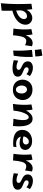

<svg xmlns="http://www.w3.org/2000/svg" viewBox="1788 -2532 1048 4665"><g transform="rotate(90 2312.5 -199.0)"><path d="M58 305Q67 204 72 115Q77 26 78 -61Q79 -148 77 -240Q75 -332 71 -438L203 -458Q211 -386 218 -320Q255 -393 309 -426Q363 -459 417 -459Q460 -459 497 -439Q534 -419 557 -382.5Q580 -346 580 -295Q580 -254 564 -209.5Q548 -165 510 -121.5Q472 -78 406 -40Q340 -2 239 26Q241 89 240.5 153Q240 217 239 286ZM374 -331Q339 -331 307.5 -311.5Q276 -292 255 -256Q234 -220 231 -168Q234 -118 236 -67Q316 -93 361 -125.5Q406 -158 424.5 -192.5Q443 -227 443 -259Q443 -289 425 -310Q407 -331 374 -331Z M836 9 674 -1Q691 -121 694.5 -224Q698 -327 687 -437L817 -464Q831 -376 836 -300Q861 -367 902 -410Q943 -453 994.5 -464.5Q1046 -476 1103 -449L1078 -283Q990 -327 941 -306Q892 -285 869 -205Q846 -125 836 9Z M1192 -521Q1191 -563 1185 -601Q1179 -639 1173 -678L1331 -703Q1341 -665 1346.5 -618Q1352 -571 1351 -533ZM1334 -7 1208 6Q1213 -106 1209.5 -220.5Q1206 -335 1191 -451L1363 -470Q1365 -388 1363.5 -316Q1362 -244 1355 -169.5Q1348 -95 1334 -7Z M1639 21Q1588 21 1536 13Q1484 5 1442 -7L1453 -116Q1485 -101 1527 -88.5Q1569 -76 1609 -76Q1644 -76 1660.5 -92Q1677 -108 1677 -129Q1677 -153 1656 -169Q1635 -185 1604 -198.5Q1573 -212 1542.5 -230Q1512 -248 1491 -276.5Q1470 -305 1470 -351Q1470 -393 1491.5 -420Q1513 -447 1548.5 -460.5Q1584 -474 1627 -474Q1678 -474 1732.5 -454.5Q1787 -435 1827 -400L1780 -316Q1751 -346 1721 -358Q1691 -370 1667 -370Q1644 -370 1629 -356.5Q1614 -343 1614 -323Q1614 -298 1630.5 -282Q1647 -266 1673 -254.5Q1699 -243 1728 -231.5Q1757 -220 1783 -205Q1809 -190 1825.5 -167Q1842 -144 1842 -108Q1842 -59 1813.5 -31Q1785 -3 1739 9Q1693 21 1639 21Z M2159 12Q2077 12 2022.5 -22Q1968 -56 1941 -110Q1914 -164 1914 -223Q1914 -283 1941.5 -338Q1969 -393 2023 -428Q2077 -463 2157 -463Q2242 -463 2298.5 -428.5Q2355 -394 2383 -340Q2411 -286 2411 -226Q2411 -167 2383 -112Q2355 -57 2298.5 -22.5Q2242 12 2159 12ZM2154 -61Q2188 -61 2209.5 -82Q2231 -103 2241 -135.5Q2251 -168 2251 -204Q2251 -236 2240 -264.5Q2229 -293 2207.5 -311.5Q2186 -330 2154 -330Q2123 -330 2101 -311.5Q2079 -293 2068 -263.5Q2057 -234 2057 -202Q2057 -165 2069.5 -132.5Q2082 -100 2104 -80.5Q2126 -61 2154 -61Z M2667 -1 2505 12Q2522 -107 2525.5 -217.5Q2529 -328 2518 -439L2643 -465Q2650 -422 2655 -382.5Q2660 -343 2663 -307Q2696 -373 2748 -419.5Q2800 -466 2865 -466Q2921 -465 2958 -434.5Q2995 -404 3015.5 -352.5Q3036 -301 3043.5 -238.5Q3051 -176 3049.5 -111.5Q3048 -47 3041 10L2864 -2Q2877 -48 2885.5 -99Q2894 -150 2896.5 -198.5Q2899 -247 2893.5 -286.5Q2888 -326 2872 -349.5Q2856 -373 2828 -373Q2793 -373 2760 -325.5Q2727 -278 2702 -194.5Q2677 -111 2667 -1Z M3544 2Q3470 9 3397.5 4Q3325 -1 3266 -24Q3207 -47 3171.5 -94.5Q3136 -142 3136 -219Q3136 -279 3159.5 -323Q3183 -367 3221.5 -396.5Q3260 -426 3307.5 -440.5Q3355 -455 3403 -455Q3476 -455 3525 -429.5Q3574 -404 3599 -366Q3624 -328 3623 -288Q3623 -255 3607.5 -223Q3592 -191 3554.5 -170.5Q3517 -150 3452 -150Q3420 -150 3378 -158Q3336 -166 3299 -180Q3317 -112 3383.5 -82.5Q3450 -53 3555 -75ZM3417 -375Q3388 -375 3361 -356.5Q3334 -338 3315.5 -308.5Q3297 -279 3293 -246Q3312 -238 3337 -233Q3362 -228 3393 -228Q3434 -228 3462 -248Q3490 -268 3490 -307Q3490 -330 3474 -352.5Q3458 -375 3417 -375Z M3879 9 3717 -1Q3734 -121 3737.5 -224Q3741 -327 3730 -437L3860 -464Q3874 -376 3879 -300Q3904 -367 3945 -410Q3986 -453 4037.5 -464.5Q4089 -476 4146 -449L4121 -283Q4033 -327 3984 -306Q3935 -285 3912 -205Q3889 -125 3879 9Z M4386 21Q4335 21 4283 13Q4231 5 4189 -7L4200 -116Q4232 -101 4274 -88.5Q4316 -76 4356 -76Q4391 -76 4407.5 -92Q4424 -108 4424 -129Q4424 -153 4403 -169Q4382 -185 4351 -198.5Q4320 -212 4289.5 -230Q4259 -248 4238 -276.5Q4217 -305 4217 -351Q4217 -393 4238.5 -420Q4260 -447 4295.5 -460.5Q4331 -474 4374 -474Q4425 -474 4479.5 -454.5Q4534 -435 4574 -400L4527 -316Q4498 -346 4468 -358Q4438 -370 4414 -370Q4391 -370 4376 -356.5Q4361 -343 4361 -323Q4361 -298 4377.5 -282Q4394 -266 4420 -254.5Q4446 -243 4475 -231.5Q4504 -220 4530 -205Q4556 -190 4572.5 -167Q4589 -144 4589 -108Q4589 -59 4560.5 -31Q4532 -3 4486 9Q4440 21 4386 21Z"/></g></svg>

Font: Marhey SemiBold
Style: Regular
Weight: 600
Designer: Nur Syamsi & Bustanul Arifin
Foundry: Namelatype
Version: Version 1.000; ttfautohint (v1.8.4.7-5d5b)